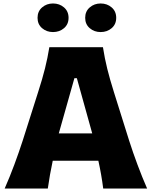

<svg xmlns="http://www.w3.org/2000/svg" viewBox="-20 -1080 875 1100"><path d="M6.8 0Q35.6 -65.4 62.3 -137.2Q88.9 -209 109.9 -273.9L198.2 -551.8Q222.7 -627.4 237.8 -688Q252.9 -748.5 262.7 -809.6H569.8Q579.6 -746.1 594.5 -686Q609.4 -626 632.8 -551.8L720.2 -273.4Q741.7 -206.1 768.1 -135.5Q794.4 -64.9 822.8 0H571.3Q566.4 -39.1 559.3 -79.6Q552.2 -120.1 543.5 -159.2H282.2Q265.1 -79.1 253.9 0ZM508.3 -315.9 420.4 -631.8H406.2L316.9 -315.9ZM468 -977.9Q468 -1015 494.1 -1037.5Q520.1 -1060.1 556.6 -1060.1Q593.7 -1060.1 619.7 -1037.5Q645.8 -1015 645.8 -977.9Q645.8 -940.9 619.7 -918.6Q593.7 -896.3 556.6 -896.3Q520.1 -896.3 494.1 -918.6Q468 -940.9 468 -977.9ZM195.1 -977.9Q195.1 -1015 221.1 -1037.5Q247.2 -1060.1 283.7 -1060.1Q320.7 -1060.1 346.8 -1037.5Q372.8 -1015 372.8 -977.9Q372.8 -940.9 346.8 -918.6Q320.7 -896.3 283.7 -896.3Q247.2 -896.3 221.1 -918.6Q195.1 -940.9 195.1 -977.9Z"/></svg>

Font: Pinar-DS4-FD ExtraBold
Style: Regular
Weight: 800
Designer: Amin Abedi
Version: Version 3.000